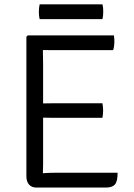

<svg xmlns="http://www.w3.org/2000/svg" viewBox="-20 -842 602 862"><path d="M98.5 -677 104.5 -683H172.5V-620Q172.5 -599 173 -587.5Q173.5 -576 173.5 -555.5V-102.5Q173.5 -92.5 173 -83.8Q172.5 -75 172.5 -64V0H142.5Q122.5 0 110.5 -13.2Q98.5 -26.5 98.5 -50.5ZM440 -378.5Q441.5 -370 442.2 -361Q443 -352 443 -346Q443 -339.5 442.2 -330.5Q441.5 -321.5 440 -313H233Q222 -313 207.5 -313.2Q193 -313.5 177.2 -313.8Q161.5 -314 147 -314V-377.5Q161.5 -377.5 177.2 -377.8Q193 -378 207.5 -378.2Q222 -378.5 233 -378.5ZM491.5 -683Q493 -674 493.2 -666.2Q493.5 -658.5 493.5 -652Q493.5 -645.5 492.2 -635.8Q491 -626 488 -617H233Q222 -617 207.5 -617Q193 -617 177.2 -617.2Q161.5 -617.5 147 -618V-683ZM508 -66.5Q508 -27.5 496 -13.8Q484 0 456.5 0H147V-62.5Q166.5 -64 186.5 -65.2Q206.5 -66.5 234 -66.5ZM158 -756Q154.5 -770 154.5 -788.5Q154.5 -807 158 -822.5H440Q442 -814.5 442.8 -807Q443.5 -799.5 443.5 -788.5Q443.5 -770.5 440 -756Z"/></svg>

Font: Signika Light
Style: Regular
Weight: 300
Designer: Anna Giedry
Foundry: Anna Giedry
Version: Version 2.000